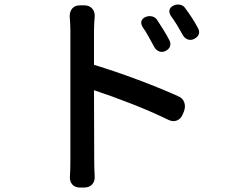

<svg xmlns="http://www.w3.org/2000/svg" viewBox="-20 -792 1040 862"><path d="M634 -716Q649 -722 664 -718Q679 -714 687 -700Q699 -682 714.5 -657Q730 -632 740 -612Q748 -598 743.5 -584.5Q739 -571 723 -563Q708 -556 694 -561.5Q680 -567 672 -582Q663 -599 648 -626Q633 -653 620 -671Q612 -685 615 -697Q618 -709 634 -716ZM759 -767Q774 -774 789.5 -770.5Q805 -767 813 -753Q826 -736 842 -711.5Q858 -687 868 -667Q877 -653 872.5 -639Q868 -625 851 -617Q837 -610 823 -615Q809 -620 801 -634Q792 -651 776 -677.5Q760 -704 747 -721Q738 -735 741 -747.5Q744 -760 759 -767ZM296 -78Q296 -94 296 -137Q296 -180 296 -238Q296 -296 296 -360Q296 -424 296 -483.5Q296 -543 296 -589Q296 -635 296 -656Q296 -670 295 -688Q294 -706 293 -716Q292 -739 304 -753.5Q316 -768 339 -768H358Q381 -768 394 -753.5Q407 -739 405 -715Q404 -705 403 -687.5Q402 -670 402 -656V-501Q497 -472 597.5 -434.5Q698 -397 780 -360Q800 -352 807 -333Q814 -314 806 -292L800 -278Q792 -258 774 -251Q756 -244 736 -254Q660 -291 570.5 -326Q481 -361 402 -387L403 -78Q403 -55 403.5 -38.5Q404 -22 405 -2Q407 21 394 35.5Q381 50 358 50H339Q316 50 304 35.5Q292 21 294 -1Q295 -21 295.5 -35.5Q296 -50 296 -78Z"/></svg>

Font: Chiron GoRound TC M
Style: Regular
Weight: 500
Designer: Ryoko NISHIZUKA 西塚涼子 (kana, bopomofo & ideographs); Paul D. Hunt (Latin, Greek & Cyrillic); Sandoll Communications 산돌커뮤니
Foundry: Adobe
Version: Version 1.000;hotconv 1.1.1;makeotfexe 2.6.0